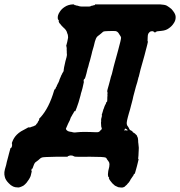

<svg xmlns="http://www.w3.org/2000/svg" viewBox="-101 -676 823 877"><path d="M422 -656Q610 -656 630 -656Q641 -655 648 -654Q655 -653 661 -650Q671 -644 682 -635Q690 -626 695 -618Q703 -605 701 -592Q700 -580 692 -569Q684 -556 669 -546Q657 -537 636 -535Q622 -534 617 -533Q610 -531 607 -527Q606 -527 603 -530Q597 -535 590 -533Q584 -532 583 -530Q582 -529 580 -527Q576 -523 575 -518Q574 -516 573.5 -503.5Q573 -491 573 -489Q573 -487 574 -487Q575 -487 574.5 -485.5Q574 -484 574 -482.5Q574 -481 572 -473.5Q570 -466 569 -461.5Q568 -457 566.5 -452Q565 -447 563.5 -440.5Q562 -434 559 -423Q556 -412 552 -398Q547 -378 541 -359Q537 -345 533 -326Q531 -322 530 -316.5Q529 -311 526 -300.5Q523 -290 520 -281Q511 -246 508 -236Q507 -229 505 -222Q503 -215 501.5 -208.5Q500 -202 497.5 -193.5Q495 -185 493 -176Q490 -168 487.5 -157.5Q485 -147 483 -141Q479 -126 478 -117Q477 -109 480 -103Q487 -94 489 -88Q491 -84 492.5 -82.5Q494 -81 501 -78L506 -74H505L503 -75L505 -73Q506 -72 509 -70Q518 -65 517 -64Q517 -64 520.5 -61Q524 -58 524 -57.5Q524 -57 525 -54Q530 -46 530 -35Q530 -25 531 -21Q532 -17 533 -1Q533 6 532.5 12.5Q532 19 532 21Q532 27 531.5 33.5Q531 40 530.5 44Q530 48 530 50V52L531 51L533 49Q533 49 532 52.5Q531 56 530.5 58.5Q530 61 528 69Q526 77 524 85Q520 101 517 110Q516 112 515 116Q514 121 513 118Q513 117 512.5 117Q512 117 509.5 122Q507 127 507 128Q506 128 504 131.5Q502 135 498.5 139.5Q495 144 493 149Q488 158 482 163Q479 167 479 167L478 168Q472 173 471 174Q470 177 461 180Q458 181 451 180.5Q444 180 439 179Q431 176 424 172Q411 162 403 150Q401 148 399.5 145Q398 142 397 139.5Q396 137 396 137Q398 137 397 134Q396 133 395 133Q392 130 392 120Q392 107 398 86Q399 81 399 74Q399 66 394 60Q391 57 388 52Q385 45 382 44Q375 40 312 40Q241 41 239 39Q238 38 237 38Q231 34 222 34Q218 34 210 37Q208 38 209 39L205 40Q201 40 154 40Q99 41 92 43Q86 44 79 51Q74 56 68 60Q62 64 60 66Q55 71 48 92L46 97V95Q46 91 44 96Q43 98 42.5 100Q42 102 42.5 103.5Q43 105 43.5 105Q44 105 44 106.5Q44 108 43 111Q42 118 39 128Q33 143 20 159Q13 167 6 172Q-1 176 -10 179Q-15 181 -22 180Q-32 180 -41 176Q-52 171 -61 161Q-76 146 -79 132Q-82 122 -81 110Q-80 100 -73 78Q-72 71 -70 64Q-68 57 -64 41.5Q-60 26 -59.5 24Q-59 22 -56.5 13Q-54 4 -53.5 2Q-53 0 -52 0Q-49 0 -47 -6Q-45 -12 -46 -19L-47 -22L-45 -28Q-38 -47 -24 -61Q-16 -69 -5 -76Q-1 -78 19 -89Q25 -92 27 -93.5Q29 -95 31 -94Q36 -93 42 -96Q45 -98 46 -98Q49 -97 53 -100Q55 -101 55 -101Q56 -101 60 -103Q65 -106 65 -109Q65 -110 67 -111Q72 -115 71 -117Q71 -118 73 -121Q77 -125 78 -130V-134L84 -140Q123 -183 146 -262Q148 -268 149 -268Q152 -268 154 -275Q155 -279 156 -279Q158 -280 159 -286Q160 -288 161 -289.5Q162 -291 162.5 -293Q163 -295 164 -295Q165 -296 169 -306Q171 -314 174 -320Q176 -323 176 -324.5Q176 -326 177 -327Q178 -328 178 -329Q179 -334 181 -335Q182 -336 183 -340Q184 -342 184.5 -342.5Q185 -343 185 -343.5Q185 -344 186 -345Q187 -346 187.5 -347.5Q188 -349 189 -350Q190 -351 190 -357Q191 -364 192 -370Q193 -373 193 -374Q193 -377 198 -397Q201 -406 203 -415Q206 -425 204 -435Q204 -438 204 -443Q204 -448 203.5 -448Q203 -448 203.5 -449.5Q204 -451 204 -453Q204 -455 203.5 -455.5Q203 -456 203 -458Q204 -460 203 -464Q203 -464 202 -464Q201 -464 201 -465Q201 -466 206 -484Q209 -497 210 -504Q210 -513 208 -520Q206 -523 205 -528Q202 -539 189 -550Q180 -558 173 -568Q171 -569 169.5 -572Q168 -575 167.5 -577Q167 -579 167 -579Q168 -580 167.5 -582.5Q167 -585 165.5 -585.5Q164 -586 163 -591Q161 -606 172 -622Q180 -635 194 -644Q210 -655 232 -656Q238 -656 238 -655Q238 -652 245 -652Q248 -651 248 -651Q248 -650 254 -650Q255 -650 255.5 -649.5Q256 -649 258 -648.5Q260 -648 263.5 -647Q267 -646 285 -646Q303 -646 306 -646Q313 -647 316 -649Q317 -650 318 -650Q323 -650 324 -651Q324 -651 327 -652Q333 -652 333 -655V-656ZM427 -534Q421 -535 392 -534Q376 -534 370 -531Q368 -529 362 -524Q356 -519 351 -515Q341 -509 337 -499Q332 -487 329 -472Q328 -469 327 -464Q323 -451 320 -440Q319 -434 317.5 -429Q316 -424 313.5 -413.5Q311 -403 310 -400Q309 -397 306 -387Q302 -369 299 -362Q298 -357 294 -341Q289 -322 287 -318Q286 -317 286 -316.5Q286 -316 285.5 -316Q285 -316 284 -315Q283 -314 282 -312.5Q281 -311 281 -309Q281 -307 281.5 -304.5Q282 -302 282 -301Q282 -298 276 -274Q274 -266 272 -259.5Q270 -253 269 -250Q268 -247 267 -241Q265 -234 258 -209Q248 -179 245 -173Q244 -170 243 -168H242Q242 -169 241 -169Q239 -169 235 -161Q235 -160 234 -159Q233 -158 230.5 -153.5Q228 -149 227 -147Q222 -141 218 -127Q217 -125 210 -111Q200 -89 200 -88Q200 -85 204 -81Q209 -76 216 -75Q220 -74 221 -74Q222 -74 225 -73.5Q228 -73 231 -72Q238 -70 243 -71Q247 -71 253 -72Q258 -72 266 -73Q280 -74 312 -73Q317 -73 324.5 -72.5Q332 -72 339 -72Q346 -72 349 -73Q355 -76 355 -77Q355 -78 355.5 -78Q356 -78 356 -78.5Q356 -79 357 -79.5Q358 -80 358.5 -81Q359 -82 360 -82Q361 -82 361.5 -83.5Q362 -85 362 -85Q364 -85 364 -89Q364 -91 363 -91V-94H362Q363 -95 362 -96Q361 -97 362 -97L361 -98Q362 -100 361 -102V-104Q361 -104 360.5 -111.5Q360 -119 361 -120Q361 -122 361 -124V-125V-127V-132Q364 -142 365 -148V-151L364 -149L363 -148Q363 -148 363.5 -150.5Q364 -153 365.5 -157Q367 -161 368 -165L372 -179V-178L373 -180Q374 -182 376 -189L379 -196Q380 -197 381 -199.5Q382 -202 382.5 -202Q383 -202 384 -208L385 -209L386 -210Q386 -211 387 -211Q389 -211 389 -220Q389 -234 390 -240Q390 -244 389.5 -244.5Q389 -245 390 -247Q391 -254 389 -257Q388 -259 390.5 -268.5Q393 -278 396 -288Q399 -298 401.5 -308.5Q404 -319 405.5 -324.5Q407 -330 410 -338Q417 -365 418 -371Q419 -374 422 -386Q426 -400 430 -415Q432 -422 434 -429.5Q436 -437 439 -448Q452 -495 452 -504Q451 -510 446 -516Q443 -520 441 -524Q436 -532 427 -534ZM475 -87Q471 -90 469 -87Q466 -82 474 -80.5Q482 -79 482 -81Q482 -83 475 -87ZM467 -83V-80Q469 -78 471 -79Q471 -79 469 -81Q467 -83 467 -83Z"/></svg>

Font: TT2020 Style B
Style: Italic
Weight: 400
Italic angle: -15°
Version: Version 0.2.000